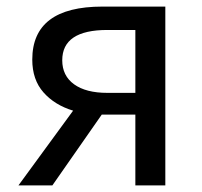

<svg xmlns="http://www.w3.org/2000/svg" viewBox="-20 -563 614 583"><path d="M391 0V-215H289L139 0H36L202 -227Q146 -244 112 -282.5Q78 -321 78 -382Q78 -543 291 -543H482V0ZM306 -281H391V-472H306Q169 -472 169 -380Q169 -333 205 -307Q241 -281 306 -281Z"/></svg>

Font: Swei Fan Sans CJK TC
Style: Regular
Weight: 400
Version: Version 2.130